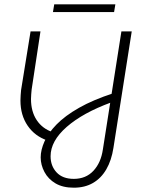

<svg xmlns="http://www.w3.org/2000/svg" viewBox="-20 -656 673 892"><path d="M323 216Q272 216 238 196Q204 176 186.5 143Q169 110 169 75Q169 41 186.5 1.5Q204 -38 243 -78Q282 -118 347 -155Q412 -192 507 -223L496 -180Q365 -132 290 -66.5Q215 -1 215 70Q215 115 243 145Q271 175 323 175Q379 175 414 137.5Q449 100 458 38L544 -510H592L507 31Q498 89 474 130.5Q450 172 412 194Q374 216 323 216ZM201 -3Q142 -23 108.5 -72Q75 -121 75 -189Q75 -200 76 -214Q77 -228 78 -238L122 -510H168L127 -240Q126 -230 125 -217.5Q124 -205 124 -196Q124 -138 150.5 -98Q177 -58 225 -42ZM226 -600 232 -636H516L510 -600Z"/></svg>

Font: MuseoModerno Thin ExtraLight
Style: Italic
Weight: 250
Italic angle: -9°
Version: Version 1.003